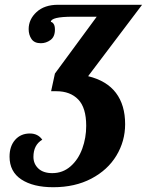

<svg xmlns="http://www.w3.org/2000/svg" viewBox="-20 -768 615 804"><path d="M465.5 -379C439.8 -413 401 -436.3 349 -449L575 -748H223C185 -748 155 -737.8 133 -717.5C111 -697.2 100 -673.3 100 -646C100 -630 104 -616.2 112 -604.5C120 -592.8 133 -587 151 -587C165.7 -587 179.2 -591.5 191.5 -600.5C203.8 -609.5 210 -624 210 -644C210 -654.7 208.2 -662.7 204.5 -668C200.8 -673.3 197 -676 193 -676C193 -690.7 223.7 -698 285 -698H385L210 -460L194 -386H216C254.7 -386 285.2 -374.5 307.5 -351.5C329.8 -328.5 341 -291.7 341 -241C341 -207.7 335.5 -175.8 324.5 -145.5C313.5 -115.2 297.2 -90.5 275.5 -71.5C253.8 -52.5 228.3 -43 199 -43C173.7 -43 154.2 -49.5 140.5 -62.5C126.8 -75.5 120 -91.7 120 -111C120 -144.3 132.3 -168.3 157 -183C145 -200.3 127.7 -209 105 -209C79.7 -209 59.2 -200.2 43.5 -182.5C27.8 -164.8 20 -141.3 20 -112C20 -70 36.5 -38.2 69.5 -16.5C102.5 5.2 147 16 203 16C263.7 16 316.8 4 362.5 -20C408.2 -44 443.2 -76.2 467.5 -116.5C491.8 -156.8 504 -200.7 504 -248C504 -301.3 491.2 -345 465.5 -379Z"/></svg>

Font: DonutKreme
Style: Regular
Weight: 400
Designer: Impallari Type
Foundry: Impallari Type
Version: Version 2.100